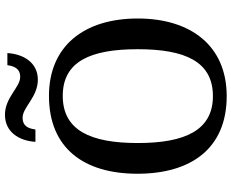

<svg xmlns="http://www.w3.org/2000/svg" viewBox="-102 -846 957 794"><g transform="rotate(-90 377.0 -448.5)"><path d="M445 -771C516 -771 551 -831 555 -897H505C501 -870 492 -844 456 -844C414 -844 371 -907 300 -907C228 -907 192 -848 188 -781H239C243 -808 251 -834 288 -834C331 -834 373 -771 445 -771ZM377 10C584 10 698 -137 698 -358C698 -580 584 -725 378 -725C161 -725 56 -580 56 -359C56 -137 161 10 377 10ZM377 -47C236 -47 183 -162 183 -358C183 -554 236 -668 378 -668C520 -668 571 -554 571 -358C571 -162 520 -47 377 -47Z"/></g></svg>

Font: Noto Serif Ethiopic Medium
Style: Regular
Weight: 500
Designer: Monotype Design Team
Foundry: Monotype Imaging Inc.
Version: Version 2.102